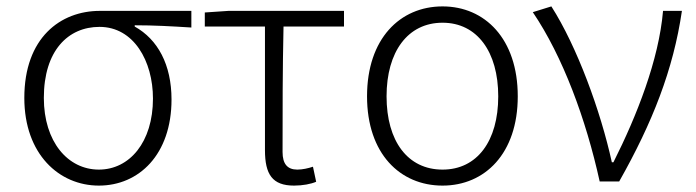

<svg xmlns="http://www.w3.org/2000/svg" viewBox="-20 -567 2174 600"><path d="M289 13C414 13 516 -84 516 -256C516 -365 473 -444 401 -484V-488C462 -488 514 -485 578 -481V-533H292C169 -533 56 -449 56 -261C56 -85 165 13 289 13ZM289 -37C192 -37 117 -124 117 -261C117 -409 193 -483 291 -483C398 -483 458 -376 458 -259C458 -123 385 -37 289 -37Z M899 13C926 13 952 8 968 1L958 -46C943 -41 925 -37 909 -37C878 -37 863 -55 863 -92C863 -221 863 -348 866 -484H1055V-533H694L620 -528V-484H808V-98C808 -22 831 13 899 13Z M1363 13C1495 13 1598 -87 1598 -266C1598 -446 1495 -547 1363 -547C1230 -547 1127 -446 1127 -266C1127 -87 1230 13 1363 13ZM1363 -37C1254 -37 1188 -126 1188 -266C1188 -405 1254 -496 1363 -496C1471 -496 1537 -405 1537 -266C1537 -126 1471 -37 1363 -37Z M1915 0C2019 -184 2084 -349 2111 -533H2052C2039 -380 1970 -205 1897 -60H1892C1857 -220 1783 -422 1703 -547L1645 -529C1739 -390 1811 -195 1854 0Z"/></svg>

Font: Spoqa Han Sans Neo Light
Style: Regular
Weight: 300
Designer: [Spoqa Han Sans Neo] Dong-huui Kim ___ Younghwa Kang ___ Yujin Lee ___ [Noto Sans] Ryoko NISHIZUKA ____ (kana & ideograp
Foundry: Spoqa (http://www.spoqa-han-sans.com)
Version: Version 1.100;hotconv 1.0.109;makeotfexe 2.5.65596